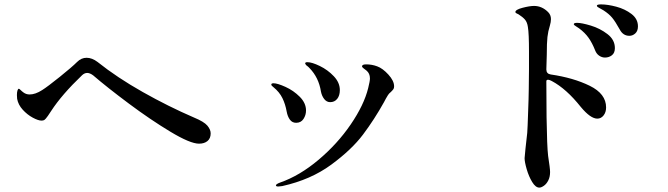

<svg xmlns="http://www.w3.org/2000/svg" viewBox="-20 -817 3040 874"><path d="M404 -474Q389 -485 377 -485Q365 -485 354 -475Q261 -386 213 -312Q209 -305 198 -289.5Q187 -274 182 -271Q177 -268 169 -268Q154 -268 129 -281.5Q104 -295 83.5 -317.5Q63 -340 58 -367Q57 -374 57 -384Q57 -397 59.5 -405Q62 -413 66 -413Q68 -413 74 -407Q80 -401 87 -396Q99 -387 115 -387Q141 -387 172 -407Q196 -422 252 -467Q308 -512 331 -535Q350 -554 374 -554Q399 -554 424 -535Q513 -464 630 -398Q747 -332 863 -282Q909 -263 924 -245Q939 -227 939 -210Q939 -187 924.5 -175Q910 -163 886 -163Q846 -163 755.5 -217.5Q665 -272 566.5 -345.5Q468 -419 404 -474Z M1441 -400Q1431 -464 1389 -507Q1386 -511 1373 -521Q1369 -527 1369 -528Q1369 -534 1379 -534Q1400 -534 1436 -516.5Q1472 -499 1499.5 -470Q1527 -441 1527 -407Q1527 -382 1515 -367Q1503 -352 1483 -352Q1467 -352 1456 -366Q1445 -380 1441 -400ZM1236 27Q1236 21 1255 14Q1344 -17 1430 -89.5Q1516 -162 1576.5 -250.5Q1637 -339 1656 -416Q1664 -448 1664 -460Q1664 -483 1648 -496Q1643 -500 1635.5 -505.5Q1628 -511 1628 -515Q1628 -524 1647 -524Q1673 -524 1697 -515Q1722 -506 1748 -477.5Q1774 -449 1774 -424Q1774 -416 1771 -411.5Q1768 -407 1760 -399Q1750 -391 1746 -384Q1736 -368 1728 -352Q1684 -273 1632.5 -204.5Q1581 -136 1488 -67.5Q1395 1 1265 30L1247 32Q1236 32 1236 27ZM1285 -309Q1279 -343 1265.5 -370.5Q1252 -398 1225 -420Q1215 -427 1215 -432Q1215 -438 1225 -438Q1243 -438 1279.5 -421.5Q1316 -405 1344.5 -376.5Q1373 -348 1373 -314Q1373 -293 1361.5 -275.5Q1350 -258 1328 -258Q1310 -258 1299.5 -272.5Q1289 -287 1285 -309Z M2884 -697Q2884 -676 2872 -665Q2860 -654 2845 -654Q2816 -654 2801 -683Q2781 -719 2766.5 -736.5Q2752 -754 2727 -770Q2719 -775 2712 -778.5Q2705 -782 2701 -785Q2697 -788 2697 -791Q2697 -797 2716 -797Q2746 -797 2785.5 -786.5Q2825 -776 2854.5 -753.5Q2884 -731 2884 -697ZM2487 -478Q2590 -463 2664.5 -426.5Q2739 -390 2739 -328Q2739 -306 2727.5 -291.5Q2716 -277 2699 -277Q2668 -277 2624 -330Q2558 -413 2492 -448Q2481 -454 2475 -454Q2467 -454 2467 -447Q2467 -338 2468 -284Q2470 -150 2475 -108Q2484 -50 2484 -34Q2484 -12 2476 4Q2468 20 2456 28.5Q2444 37 2435 37Q2418 37 2402.5 11.5Q2387 -14 2377.5 -47Q2368 -80 2368 -97Q2368 -104 2372 -140Q2378 -192 2380 -212Q2382 -242 2383.5 -291.5Q2385 -341 2386 -364L2387 -412Q2388 -443 2388 -502V-582Q2388 -665 2383 -694Q2380 -716 2369.5 -728Q2359 -740 2340 -752Q2337 -753 2331.5 -756Q2326 -759 2326 -762Q2326 -773 2358.5 -781.5Q2391 -790 2411 -790Q2447 -790 2475 -762Q2488 -749 2488 -730Q2488 -717 2483 -700Q2475 -675 2472 -648.5Q2469 -622 2469 -568L2467 -501Q2467 -481 2487 -478ZM2779 -598Q2779 -576 2765.5 -565.5Q2752 -555 2734 -555Q2720 -555 2707.5 -563.5Q2695 -572 2689 -588Q2676 -621 2659.5 -644.5Q2643 -668 2616 -688Q2611 -692 2601.5 -697.5Q2592 -703 2592 -707Q2592 -713 2607 -713Q2628 -713 2669.5 -700.5Q2711 -688 2745 -662Q2779 -636 2779 -598Z"/></svg>

Font: Shippori Mincho B1 SemiBold
Style: Regular
Weight: 600
Designer: FONTDASU
Foundry: FONTDASU / Google Inc. / but / Adobe
Version: Version 3.110; ttfautohint (v1.8.3)